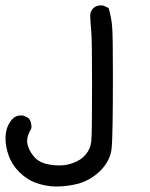

<svg xmlns="http://www.w3.org/2000/svg" viewBox="-29 -427 549 702"><path d="M-8.8 79.1Q-8.8 34.2 17.6 6.8Q29.3 -4.9 47.9 -4.9Q55.7 -4.9 57.6 -3.9L74.2 3.9L76.2 5.9Q85.9 17.6 85.9 36.1Q85.9 38.1 85.9 42Q70.3 68.4 70.3 86.9Q70.3 90.8 70.3 93.8Q75.2 125 100.6 151.4Q120.1 169.9 152.3 174.8Q168.9 177.7 180.7 177.7Q192.4 177.7 195.3 177.7Q218.8 176.8 240.2 168Q265.6 159.2 283.7 138.7Q301.8 118.2 304.7 89.8Q307.6 61.5 307.6 -110.8Q307.6 -283.2 304.7 -311.5Q301.8 -339.8 300.8 -370.1Q300.8 -385.7 312.5 -397.5Q323.2 -407.2 339.8 -407.2Q346.7 -407.2 349.6 -406.2L368.2 -397.5Q378.9 -361.3 381.3 -325.7Q383.8 -290 383.8 -152.3Q383.8 77.1 378.9 117.2Q374 160.2 338.9 196.3Q304.7 230.5 258.8 244.1Q218.8 254.9 175.8 254.9Q137.7 254.9 98.6 240.2Q68.4 228.5 42 202.6Q15.6 176.8 3.4 143.6Q-8.8 110.4 -8.8 79.1Z"/></svg>

Font: JasonHandwriting2
Style: SemiBold
Weight: 600
Version: Version 1.04.7